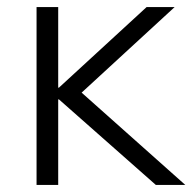

<svg xmlns="http://www.w3.org/2000/svg" viewBox="-20 -521 542 541"><path d="M83 0V-501H144V-274H146L393 -501H472L210 -260L502 0H419L146 -241H144V0Z"/></svg>

Font: Winston Light
Style: Regular
Weight: 300
Designer: Original fonts by Vernon Adams / Changes by Cristiano Sobral
Foundry: Original fonts by Vernon Adams / Changes by Cristiano Sobral
Version: Version 2.503;July 17, 2020;FontCreator 13.0.0.2655 64-bit